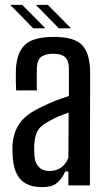

<svg xmlns="http://www.w3.org/2000/svg" viewBox="-20 -759 441 786"><path d="M153 7Q95 7 66 -22.5Q37 -52 32 -115Q31 -127 31 -139.5Q31 -152 31 -164Q35 -219 61.5 -256Q88 -293 156 -324Q180 -336 207 -346.5Q234 -357 262 -366V-479Q262 -511 246.5 -525Q231 -539 197 -539Q167 -539 150 -527Q133 -515 131 -484Q131 -471 130.5 -451.5Q130 -432 130.5 -414.5Q131 -397 131 -389H46Q44 -428 45 -473Q48 -543 82 -575.5Q116 -608 200 -608Q285 -608 317 -573.5Q349 -539 349 -461L348 0H260V-57H247Q233 -26 212.5 -9.5Q192 7 153 7ZM182 -59Q238 -59 260 -113L261 -298Q240 -291 219.5 -282.5Q199 -274 174 -259Q141 -241 131 -217Q121 -193 120 -163Q120 -149 120 -140Q120 -131 121 -121Q123 -92 139 -75.5Q155 -59 182 -59ZM116 -643 23 -738V-739H71L164 -645V-643ZM128 -738V-739H176L269 -645V-643H221Z"/></svg>

Font: Big Shoulders Text Medium
Style: Regular
Weight: 500
Designer: Patric King
Foundry: XO Type Co
Version: Version 1.000; ttfautohint (v1.8.2)